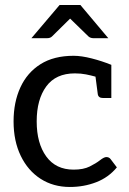

<svg xmlns="http://www.w3.org/2000/svg" viewBox="-20 -737 513 764"><path d="M258 7Q192 7 141.5 -25.5Q91 -58 62.5 -117Q34 -176 34 -254Q34 -330 61 -389Q88 -448 141 -481.5Q194 -515 273 -515Q304 -515 345 -504.5Q386 -494 423 -479V-347H390Q371 -347 369 -363L360 -432Q342 -437 322 -441Q302 -445 278 -445Q202 -445 164 -393Q126 -341 126 -254Q126 -167 164 -114.5Q202 -62 273 -62Q312 -62 337 -74.5Q362 -87 378 -99.5Q394 -112 403 -112Q414 -112 420 -104L445 -71Q412 -31 363 -12Q314 7 258 7ZM105 -585 217 -717H300L411 -585H352Q340 -585 332 -592L259 -663L187 -592Q180 -585 167 -585Z"/></svg>

Font: Aleo
Style: Regular
Weight: 400
Designer: Alessio Laiso
Foundry: Alessio Laiso
Version: Version 2.001; ttfautohint (v1.8.4.7-5d5b);gftools[0.9.29]